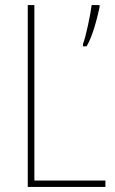

<svg xmlns="http://www.w3.org/2000/svg" viewBox="-20 -734 453 754"><path d="M89 0H394V-25H115V-714H89ZM371 -706V-714H340C336 -680 316 -584 306 -562V-552H320C343 -589 362 -663 371 -706Z"/></svg>

Font: Noto Sans Oriya Cond Thin
Style: Regular
Weight: 100
Width: 3
Designer: Amélie Bonet and Sol Matas
Foundry: Google LLC
Version: Version 2.006